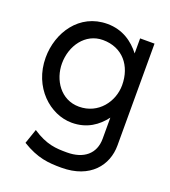

<svg xmlns="http://www.w3.org/2000/svg" viewBox="-126 -574 763 864"><g transform="rotate(20 255.0 -142.5)"><path d="M31 -245C31 -103 137 -9 241 -9C314 -9 363 -45 397 -90V11C397 83 347 124 267 124C214 124 169 122 101 77L77 147C152 193 205 197 267 197C405 197 470 111 470 17V-471H401V-399C366 -444 315 -482 241 -482C107 -482 31 -364 31 -245ZM109 -245C109 -330 163 -407 247 -407C341 -407 397 -338 397 -245C397 -167 340 -88 247 -88C159 -88 109 -167 109 -245Z"/></g></svg>

Font: Charger Pro
Style: Regular
Weight: 400
Designer: Jasper
Foundry: Cannot Into Space Fonts
Version: Version 1.09